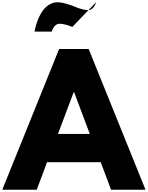

<svg xmlns="http://www.w3.org/2000/svg" viewBox="-62 -1669 1300 1689"><path d="M574 -1432 783 -1649C783 -1649 764 -1580 716 -1580C662 -1580 602 -1608 602 -1608C602 -1608 504 -1649 446 -1649C281 -1649 242 -1391 242 -1391H393C393 -1391 412 -1460 460 -1460C514 -1460 574 -1432 574 -1432ZM718 -1238H458L-42 0H261L352 -242H824L915 0H1218ZM728 -491H448L586 -858H590Z"/></svg>

Font: Hussar Dziwak
Style: Regular
Weight: 400
Version: Version 1.022